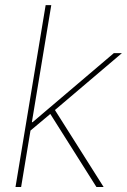

<svg xmlns="http://www.w3.org/2000/svg" viewBox="-20 -748 508 768"><path d="M94.7 -219.7 101.6 -259.3H110.4L435.5 -535.6H467.8L191.4 -300.8L188 -297.9ZM42 0 162.6 -727.5H185.1L64.5 0ZM365.7 0 175.8 -300.8 195.3 -314.9 394.5 0Z"/></svg>

Font: Inter 20pt Thin
Style: Italic
Weight: 250
Italic angle: -9.3988°
Version: Version 4.001;git-66647c0bb